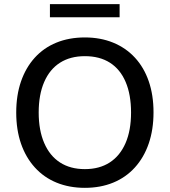

<svg xmlns="http://www.w3.org/2000/svg" viewBox="-20 -894 815 923"><path d="M388 9Q313 9 252 -16Q191 -41 147.5 -89Q104 -137 81 -203.5Q58 -270 58 -353Q58 -436 81 -502.5Q104 -569 147 -616.5Q190 -664 251 -689Q312 -714 388 -714Q463 -714 524 -689Q585 -664 628.5 -617Q672 -570 695 -503.5Q718 -437 718 -354Q718 -271 695 -204Q672 -137 628.5 -89Q585 -41 524 -16Q463 9 388 9ZM388 -81Q458 -81 507.5 -113Q557 -145 583.5 -206Q610 -267 610 -353Q610 -439 584 -500Q558 -561 508.5 -592.5Q459 -624 388 -624Q318 -624 268.5 -592.5Q219 -561 192.5 -500Q166 -439 166 -353Q166 -268 192.5 -206.5Q219 -145 268.5 -113Q318 -81 388 -81ZM220 -811V-874H555V-811Z"/></svg>

Font: Nunito Sans 12pt ExtraLight SemiBold
Style: Regular
Weight: 600
Version: Version 3.101;gftools[0.9.27]